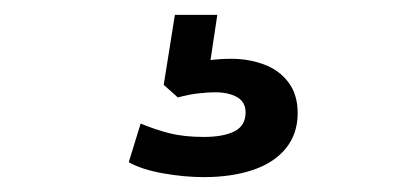

<svg xmlns="http://www.w3.org/2000/svg" viewBox="-20 -40 540 258"><path d="M254 198Q228 198 199.5 193Q171 188 153 178L169 126Q188 134 207.5 139Q227 144 254 144Q280 144 295 136.5Q310 129 310 111Q310 97 298.5 90.5Q287 84 269 84Q260 84 246.5 85.5Q233 87 219 91L200 74L215 -20H272L260 60L233 47Q245 43 260.5 41Q276 39 291 39Q314 39 334.5 46.5Q355 54 367.5 70.5Q380 87 380 112Q380 140 364 159.5Q348 179 319.5 188.5Q291 198 254 198Z"/></svg>

Font: Nunito Sans 12pt ExtraLight 7pt Medium
Style: Regular
Weight: 500
Version: Version 3.101;gftools[0.9.27]